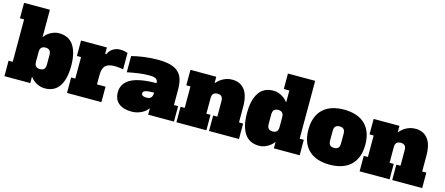

<svg xmlns="http://www.w3.org/2000/svg" viewBox="-51 -1366 4561 1968"><g transform="rotate(15 2229.5 -382.0)"><path d="M292 -488Q301 -500 315.5 -514.5Q330 -529 350 -541Q370 -553 394 -561.5Q418 -570 447 -570Q551 -570 601.5 -493.5Q652 -417 652 -278Q652 -139 601.5 -62.5Q551 14 447 14Q418 14 394 5.5Q370 -3 350 -15Q330 -27 315.5 -41.5Q301 -56 292 -68V0H18V-164H62V-614H18V-778H292ZM408 -328Q408 -362 393.5 -377Q379 -392 350 -392Q321 -392 306.5 -377Q292 -362 292 -328V-228Q292 -194 306.5 -179Q321 -164 350 -164Q379 -164 393.5 -179Q408 -194 408 -228Z M682 -556H956V-490L966 -487Q973 -501 984 -516Q995 -531 1011 -543Q1027 -555 1047.5 -562.5Q1068 -570 1094 -570Q1115 -570 1135 -567Q1155 -564 1175 -556V-383Q1142 -389 1119.5 -390.5Q1097 -392 1082 -392Q1016 -392 986 -362.5Q956 -333 956 -261V-164H1047V0H682V-164H726V-392H682Z M1543 -68Q1534 -56 1519 -41.5Q1504 -27 1482.5 -15Q1461 -3 1432.5 5.5Q1404 14 1368 14Q1281 14 1232 -26Q1183 -66 1183 -142Q1183 -237 1271.5 -285.5Q1360 -334 1543 -334Q1543 -362 1525 -377Q1507 -392 1451 -392Q1391 -392 1330.5 -383Q1270 -374 1219 -363V-535Q1270 -549 1344 -559.5Q1418 -570 1496 -570Q1576 -570 1629.5 -555Q1683 -540 1715 -509.5Q1747 -479 1760 -433.5Q1773 -388 1773 -328V-164H1817V0H1543ZM1543 -234Q1481 -234 1454 -225.5Q1427 -217 1427 -196Q1427 -164 1482 -164Q1543 -164 1543 -228Z M2189 -164H2233V-328Q2233 -362 2218.5 -377Q2204 -392 2175 -392Q2146 -392 2131.5 -377Q2117 -362 2117 -328V-164H2161V0H1843V-164H1887V-392H1843V-556H2117V-488Q2129 -500 2144 -514.5Q2159 -529 2179.5 -541Q2200 -553 2226 -561.5Q2252 -570 2286 -570Q2368 -570 2415.5 -511.5Q2463 -453 2463 -328V-164H2507V0H2189Z M2877 -614H2818V-778H3107V-164H3151V0H2877V-68Q2868 -56 2853 -41.5Q2838 -27 2818.5 -15Q2799 -3 2774.5 5.5Q2750 14 2722 14Q2618 14 2567.5 -62.5Q2517 -139 2517 -278Q2517 -417 2567.5 -493.5Q2618 -570 2722 -570Q2750 -570 2774.5 -561.5Q2799 -553 2818.5 -541Q2838 -529 2853 -514.5Q2868 -500 2877 -488ZM2761 -228Q2761 -194 2775.5 -179Q2790 -164 2819 -164Q2848 -164 2862.5 -179Q2877 -194 2877 -228V-328Q2877 -362 2862.5 -377Q2848 -392 2819 -392Q2790 -392 2775.5 -377Q2761 -362 2761 -328Z M3773 -278Q3773 -204 3752 -149.5Q3731 -95 3691.5 -58.5Q3652 -22 3596 -4Q3540 14 3471 14Q3402 14 3346 -4Q3290 -22 3250.5 -58.5Q3211 -95 3190 -149.5Q3169 -204 3169 -278Q3169 -351 3190 -406Q3211 -461 3250.5 -497.5Q3290 -534 3346 -552Q3402 -570 3471 -570Q3540 -570 3596 -552Q3652 -534 3691.5 -497.5Q3731 -461 3752 -406Q3773 -351 3773 -278ZM3471 -164Q3500 -164 3514.5 -179Q3529 -194 3529 -228V-328Q3529 -362 3514.5 -377Q3500 -392 3471 -392Q3442 -392 3427.5 -377Q3413 -362 3413 -328V-228Q3413 -194 3427.5 -179Q3442 -164 3471 -164Z M4133 -164H4177V-328Q4177 -362 4162.5 -377Q4148 -392 4119 -392Q4090 -392 4075.5 -377Q4061 -362 4061 -328V-164H4105V0H3787V-164H3831V-392H3787V-556H4061V-488Q4073 -500 4088 -514.5Q4103 -529 4123.5 -541Q4144 -553 4170 -561.5Q4196 -570 4230 -570Q4312 -570 4359.5 -511.5Q4407 -453 4407 -328V-164H4451V0H4133Z"/></g></svg>

Font: Alfa Slab One
Style: Regular
Weight: 400
Designer: JM Sole
Foundry: JM Sole
Version: Version 1.001